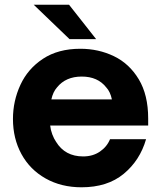

<svg xmlns="http://www.w3.org/2000/svg" viewBox="-20 -783 684 815"><path d="M35 -278Q35 -354 66.5 -422.5Q98 -491 162.5 -533.5Q227 -576 321 -576Q398 -576 463.5 -544.5Q529 -513 569 -446.5Q609 -380 609 -280V-250H193Q195 -231 202 -212.5Q209 -194 218 -181Q256 -119 333 -119Q374 -119 404 -139.5Q434 -160 447 -192H600Q574 -102 505 -45Q436 12 326 12Q240 12 173.5 -25.5Q107 -63 71 -129Q35 -195 35 -278ZM455 -361Q448 -394 431 -412Q395 -458 327 -458Q259 -458 222 -412Q205 -393 198 -361ZM273 -763 388 -617H275L123 -763Z"/></svg>

Font: Open Sauce One ExtraBold
Style: Regular
Weight: 800
Designer: Alfredo Marco Pradil
Foundry: Creative Sauce Fz LLC
Version: Version 1.477